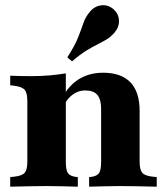

<svg xmlns="http://www.w3.org/2000/svg" viewBox="-20 -704 630 724"><path d="M155.6 -2.4Q119.4 -2.4 87.1 -1.6Q54.8 -0.8 18.5 0V-36.3L34.7 -37.9Q63.7 -41.1 73.4 -52.8Q83.1 -64.5 83.1 -94.4V-209.7H228.2V-94.4Q228.2 -62.9 235.9 -51.6Q243.5 -40.3 264.5 -37.1L273.4 -36.3V0Q241.1 -0.8 214.1 -1.6Q187.1 -2.4 155.6 -2.4ZM83.1 -209.7V-321.8Q83.1 -353.2 73.4 -364.9Q63.7 -376.6 34.7 -380.6L18.5 -382.3V-418.5Q38.7 -417.7 56.5 -417.3Q74.2 -416.9 97.6 -416.9Q136.3 -416.9 167.7 -419.8Q199.2 -422.6 228.2 -427.4V-418.5V-209.7ZM361.3 -209.7V-294.4Q361.3 -329 347.2 -346Q333.1 -362.9 301.6 -362.9Q271.8 -362.9 248 -342.3Q224.2 -321.8 204 -275.8L192.7 -287.1Q221.8 -364.5 265.3 -397.2Q308.9 -429.8 368.5 -429.8Q437.1 -429.8 471.8 -393.5Q506.5 -357.3 506.5 -286.3V-209.7ZM433.9 -2.4Q403.2 -2.4 375.8 -1.6Q348.4 -0.8 316.1 0V-36.3L325 -37.1Q346 -40.3 353.6 -51.6Q361.3 -62.9 361.3 -94.4V-209.7H506.5V-94.4Q506.5 -64.5 516.1 -52.8Q525.8 -41.1 554.8 -37.9L571 -36.3V0Q534.7 -0.8 502.8 -1.6Q471 -2.4 433.9 -2.4ZM251.6 -472.6 233.9 -487.9Q262.1 -531.5 274.2 -562.1Q286.3 -592.7 294 -615.7Q301.6 -638.7 317.7 -658.1Q335.5 -680.6 361.7 -683.9Q387.9 -687.1 408.9 -668.5Q427.4 -651.6 428.6 -627Q429.8 -602.4 412.1 -581.5Q398.4 -565.3 383.1 -556Q367.7 -546.8 348.4 -537.1Q329 -527.4 305.2 -512.9Q281.5 -498.4 251.6 -472.6Z"/></svg>

Font: Playfair 9pt Black
Style: Regular
Weight: 900
Designer: Claus Eggers Sørensen
Foundry: Claus Eggers Sørensen
Version: Version 2.203